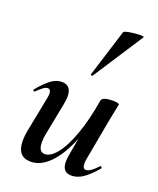

<svg xmlns="http://www.w3.org/2000/svg" viewBox="-139 -817 753 914"><g transform="rotate(20 238.0 -359.5)"><path d="M58 -69Q58 -95 63 -119L98 -297Q101 -312 101 -321Q101 -344 85 -344Q75 -344 63.5 -335.5Q52 -327 33 -309Q31 -307 29 -307Q26 -307 24 -310.5Q22 -314 25 -317Q59 -357 84.5 -376Q110 -395 138 -395Q187 -395 187 -338Q187 -324 182 -297L151 -138Q146 -116 146 -93Q146 -44 178 -44Q207 -44 238 -82.5Q269 -121 296 -196Q323 -271 340 -374L358 -373Q339 -255 304 -168Q269 -81 223.5 -34Q178 13 127 13Q58 13 58 -69ZM285 -44Q285 -59 288 -77L340 -374Q345 -394 396 -394Q413 -394 421 -391.5Q429 -389 429 -386L425 -365Q415 -318 414 -312L373 -89Q371 -80 371 -67Q371 -40 388 -40Q409 -40 446 -80Q447 -81 449 -81Q452 -81 454 -77.5Q456 -74 454 -71Q418 -29 389.5 -10Q361 9 332 9Q285 9 285 -44ZM255 -476 330 -716Q331 -722 359 -727Q387 -732 411 -732Q434 -732 430 -727L265 -473Q264 -470 258.5 -472Q253 -474 255 -476Z"/></g></svg>

Font: Cormorant Infant
Style: Bold Italic
Weight: 700
Italic angle: -10°
Designer: Christian Thalmann (Catharsis Fonts)
Foundry: Catharsis Fonts
Version: Version 4.000